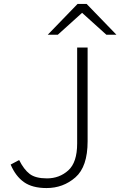

<svg xmlns="http://www.w3.org/2000/svg" viewBox="-20 -941 610 973"><path d="M34 -107 77 -130Q101 -82 130.5 -59.5Q160 -37 218 -37Q281 -37 326 -77.5Q371 -118 371 -214V-700H424V-225Q424 -96 362 -42Q300 12 216 12Q144 12 101.5 -18Q59 -48 34 -107ZM396 -876 273 -765H222L373 -921H419L570 -765H519Z"/></svg>

Font: Overpass ExtraLight
Style: Regular
Weight: 200
Designer: Delve Withrington, Thomas Jockin
Foundry: Delve Fonts
Version: Version 3.000;DELV;Overpass